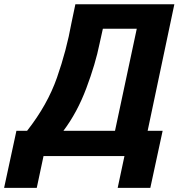

<svg xmlns="http://www.w3.org/2000/svg" viewBox="-41 -742 850 913"><path d="M505.9 -120.1 609.4 -605.5H448.2L432.6 -535.2Q413.1 -438.5 369.6 -322.8Q326.2 -207 260.7 -120.1ZM673.8 151.4H518.6L550.8 0H166L133.8 151.4H-21.5L37.1 -120.1H87.9Q184.6 -243.2 230 -373Q275.4 -502.9 298.8 -632.8L317.4 -721.7H788.1L661.1 -120.1H732.4Z"/></svg>

Font: FreeUniversal
Style: BoldItalic
Weight: 700
Italic angle: -11°
Version: Version 1.001 March 22, 2017